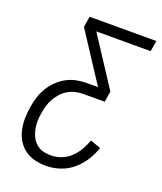

<svg xmlns="http://www.w3.org/2000/svg" viewBox="-138 -824 775 920"><g transform="rotate(20 250.0 -363.5)"><path d="M206 8Q176 8 148 1Q120 -6 97.5 -22.5Q75 -39 60.5 -63Q46 -87 40 -115Q34 -143 34.5 -172.5Q35 -202 40 -232Q44 -258 52 -283.5Q60 -309 74 -332.5Q88 -356 108.5 -376Q129 -396 153.5 -409Q178 -422 204 -427Q230 -432 256 -432H312L150 -680L159 -735H499L490 -680H213L375 -432L366 -377H256Q237 -377 217.5 -372.5Q198 -368 180 -357.5Q162 -347 148 -331.5Q134 -316 124 -298.5Q114 -281 108.5 -262Q103 -243 100 -224Q96 -203 95.5 -181.5Q95 -160 99 -140Q103 -120 112 -102Q121 -84 135.5 -71Q150 -58 169.5 -52.5Q189 -47 211 -47Q237 -47 263.5 -57Q290 -67 310.5 -86.5Q331 -106 345 -130.5Q359 -155 368 -180L421 -161Q410 -127 389.5 -95Q369 -63 340.5 -39Q312 -15 276.5 -3.5Q241 8 206 8Z"/></g></svg>

Font: Iosevka Term Curly Light
Style: Italic
Weight: 300
Italic angle: -9°
Designer: Belleve Invis
Foundry: Belleve Invis
Version: Version 32.3.0